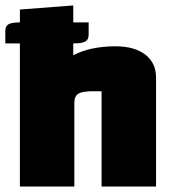

<svg xmlns="http://www.w3.org/2000/svg" viewBox="-23 -685 638 705"><path d="M50 0V-650L246 -665V-482Q278 -499 317.5 -507Q357 -515 400 -515Q471 -515 510.5 -484.5Q550 -454 550 -400V0H350V-350H319Q280 -350 265 -341Q250 -332 250 -308V0ZM-3.5 -570.8Q-3.5 -589 8.2 -595.9Q19.9 -602.7 49.6 -602.7H302.5V-557.6Q302.5 -540 290.8 -532.9Q279.1 -525.7 249.4 -525.7H-3.5Z"/></svg>

Font: Changa ExtraBold
Style: Regular
Weight: 800
Designer: Eduardo Rodriguez Tunni
Foundry: Eduardo Rodriguez Tunni
Version: Version 3.002; ttfautohint (v1.8.2)